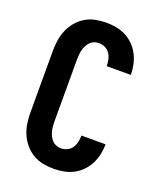

<svg xmlns="http://www.w3.org/2000/svg" viewBox="-139 -831 778 928"><g transform="rotate(20 250.0 -367.5)"><path d="M248 8Q220 8 192 2.5Q164 -3 140 -17.5Q116 -32 98 -53.5Q80 -75 69 -101Q58 -127 54 -154.5Q50 -182 50 -210V-525Q50 -553 54 -580.5Q58 -608 69 -634Q80 -660 98 -681.5Q116 -703 140 -717.5Q164 -732 192 -737.5Q220 -743 248 -743Q274 -743 300 -738Q326 -733 349 -721Q372 -709 390.5 -690Q409 -671 421 -647.5Q433 -624 438.5 -598Q444 -572 444 -546H320Q320 -562 316.5 -578.5Q313 -595 304 -609Q295 -623 279.5 -630.5Q264 -638 248 -638Q235 -638 223 -633.5Q211 -629 202 -619.5Q193 -610 187.5 -598.5Q182 -587 179 -575Q176 -563 175 -550Q174 -537 174 -525V-210Q174 -198 175 -185Q176 -172 179 -160Q182 -148 187.5 -136.5Q193 -125 202 -115.5Q211 -106 223 -101.5Q235 -97 248 -97Q264 -97 279.5 -104.5Q295 -112 304 -126Q313 -140 316.5 -156.5Q320 -173 320 -189H444Q444 -163 438.5 -137Q433 -111 421 -87.5Q409 -64 390.5 -45Q372 -26 349 -14Q326 -2 300 3Q274 8 248 8Z"/></g></svg>

Font: Iosevka SS18 Extrabold
Style: Regular
Weight: 800
Monospace: yes
Designer: Belleve Invis
Foundry: Belleve Invis
Version: Version 25.1.1; ttfautohint (v1.8.4)